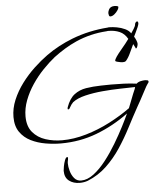

<svg xmlns="http://www.w3.org/2000/svg" viewBox="-65 -794 945 1131"><g transform="rotate(-5 408.0 -229.0)"><path d="M361 281Q323 281 297.5 261.5Q272 242 272 202Q272 196 275.5 176.5Q279 157 285.5 140Q292 123 300 123Q304 123 304 129Q304 136 302 144Q300 152 300 160Q300 180 307 205.5Q314 231 329.5 249.5Q345 268 370 268Q407 268 444.5 239.5Q482 211 517 166Q552 121 582.5 70Q613 19 636.5 -27Q660 -73 673 -102Q583 -36 483 2Q383 40 270 40Q226 40 179.5 32Q133 24 93.5 4.5Q54 -15 29.5 -50Q5 -85 5 -139Q5 -190 26 -240Q47 -290 81 -335.5Q115 -381 155.5 -419Q196 -457 235 -485Q271 -511 310.5 -532Q350 -553 391 -569Q443 -589 496 -600.5Q549 -612 604 -616Q606 -617 609 -617Q612 -617 614 -617Q633 -617 658 -612.5Q683 -608 705.5 -597.5Q728 -587 739 -570Q745 -578 755.5 -595Q766 -612 766 -620Q766 -625 770 -631Q774 -637 779 -637Q784 -637 785 -632.5Q786 -628 786 -625Q786 -619 779.5 -603Q773 -587 765 -571.5Q757 -556 754 -549Q759 -542 765 -528Q771 -514 771 -506Q771 -500 768 -490.5Q765 -481 759 -478Q759 -478 753 -490.5Q747 -503 745 -506Q735 -486 722 -457Q709 -428 694 -411Q690 -407 684.5 -406Q679 -405 674 -405Q671 -405 660.5 -406.5Q650 -408 640.5 -411Q631 -414 631 -417Q631 -425 642 -441Q653 -457 669 -476Q685 -495 699 -512.5Q713 -530 719 -539Q701 -571 672 -583.5Q643 -596 608 -596Q605 -596 602 -596Q599 -596 596 -595Q499 -589 413 -551Q377 -535 343.5 -514.5Q310 -494 278 -470Q243 -442 207 -404.5Q171 -367 141.5 -323Q112 -279 94 -231.5Q76 -184 76 -137Q76 -78 105.5 -43Q135 -8 181.5 7Q228 22 279 22Q348 22 421.5 0.5Q495 -21 563.5 -56.5Q632 -92 687 -132Q698 -159 708.5 -187Q719 -215 731 -242L734 -253Q700 -252 648 -251Q596 -250 540.5 -245Q485 -240 437.5 -228.5Q390 -217 363 -196Q356 -189 351.5 -182.5Q347 -176 342 -167Q341 -164 338 -160Q335 -156 330 -156Q327 -156 327 -161Q327 -165 328 -168Q346 -219 376 -242Q406 -265 446 -271.5Q486 -278 534 -279Q549 -279 564 -279.5Q579 -280 594 -280Q632 -280 670 -278.5Q708 -277 745 -272Q754 -281 769 -284.5Q784 -288 796 -288Q801 -288 808.5 -286.5Q816 -285 816 -278Q816 -274 813.5 -271Q811 -268 809 -265Q800 -252 792.5 -237Q785 -222 777 -208Q767 -190 757.5 -171.5Q748 -153 737 -135Q706 -79 674.5 -18Q643 43 605.5 99.5Q568 156 520 201.5Q472 247 408 273Q397 277 385 279Q373 281 361 281ZM626 -680Q619 -680 617 -688Q615 -696 615 -700Q615 -708 620 -719Q625 -730 635 -735Q643 -739 654 -739Q660 -739 666 -738Q672 -737 676 -735Q679 -727 670.5 -713.5Q662 -700 649.5 -690Q637 -680 626 -680Z"/></g></svg>

Font: Bonheur Royale
Style: Regular
Weight: 400
Designer: Robert E. Leuschke
Foundry: Robert E. Leuschke
Version: Version 1.010; ttfautohint (v1.8.3)